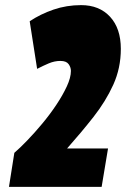

<svg xmlns="http://www.w3.org/2000/svg" viewBox="-20 -730 523 750"><path d="M36 -133Q57 -151 86 -181Q115 -211 145 -247Q175 -283 200 -320.5Q225 -358 241 -392.5Q257 -427 257 -453Q257 -467 248 -479.5Q239 -492 216 -492Q193 -492 170.5 -482.5Q148 -473 125 -461L96 -647Q138 -675 189 -692.5Q240 -710 297 -710Q368 -710 410 -664.5Q452 -619 452 -539Q452 -464 422.5 -399Q393 -334 345 -273Q297 -212 242 -150H402L377 0H15Z"/></svg>

Font: Georama Condensed Black
Style: Italic
Weight: 900
Width: 3
Italic angle: -9°
Designer: Jean-Baptiste Levee
Foundry: Production Type
Version: Version 1.000